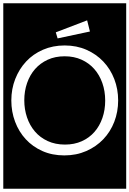

<svg xmlns="http://www.w3.org/2000/svg" viewBox="-32 -937 789 1170"><path d="M516 -745 499 -813 308 -740 319 -703ZM688 -325Q688 -394 664.5 -455Q641 -516 598 -561.5Q555 -607 495 -633.5Q435 -660 362 -660Q290 -660 230 -634Q170 -608 127.5 -562.5Q85 -517 61 -456Q37 -395 37 -325Q37 -256 60 -195Q83 -134 125 -88.5Q167 -43 226.5 -16.5Q286 10 360 10Q433 10 493.5 -16.5Q554 -43 597.5 -88.5Q641 -134 664.5 -195Q688 -256 688 -325ZM609 -324Q609 -267 592 -218Q575 -169 543.5 -133Q512 -97 466.5 -76.5Q421 -56 364 -56Q305 -56 258.5 -77.5Q212 -99 180.5 -136Q149 -173 132.5 -222Q116 -271 116 -326Q116 -382 133 -431Q150 -480 181.5 -516Q213 -552 258.5 -573Q304 -594 362 -594Q419 -594 464.5 -573.5Q510 -553 542 -517Q574 -481 591.5 -431.5Q609 -382 609 -324ZM-12 -917H737V213H-12Z"/></svg>

Font: Zilla Slab Regular Highlight
Style: Regular
Weight: 410
Designer: Typotheque Type Foundry
Foundry: Typotheque type foundry
Version: Version 1.0; 2017